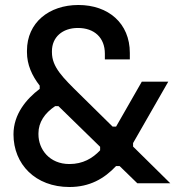

<svg xmlns="http://www.w3.org/2000/svg" viewBox="-20 -734 720 769"><path d="M34 -196C34 -76 122 15 258 15C339 15 397 -18 445 -69H459L530 0H662L513 -147V-161L654 -407H548L445 -227H431L301 -355C231 -424 188 -465 188 -525V-529C188 -585 230 -622 292 -622C358 -622 400 -583 400 -519V-496H500V-522C500 -641 414 -714 294 -714C176 -714 88 -643 88 -531V-525C88 -475 108 -431 139 -391V-378C86 -338 34 -277 34 -196ZM134 -196V-200C134 -244 159 -281 201 -309H214L381 -146V-132C351 -100 312 -77 258 -77C178 -77 134 -136 134 -196Z"/></svg>

Font: Space Text Medium
Style: Regular
Weight: 500
Designer: Florian Karsten (Space Text), Colophon Foundry (Space Mono)
Foundry: Florian Karsten
Version: Version 1.003;PS 001.003;hotconv 1.0.88;makeotf.lib2.5.64775